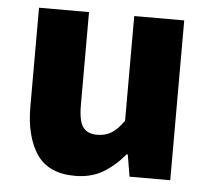

<svg xmlns="http://www.w3.org/2000/svg" viewBox="-46 -618 746 681"><g transform="rotate(5 327.0 -277.5)"><path d="M244 14Q150 14 108 -48.5Q66 -111 66 -217V-569H244V-239Q244 -181 260 -159.5Q276 -138 310 -138Q340 -138 361.5 -151.5Q383 -165 405 -196V-569H583V0H438L425 -78H421Q386 -36 344 -11Q302 14 244 14Z"/></g></svg>

Font: Noto Sans HK Thin Black
Style: Regular
Weight: 900
Version: Version 2.004-H2;hotconv 1.0.118;makeotfexe 2.5.65603